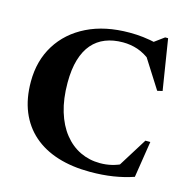

<svg xmlns="http://www.w3.org/2000/svg" viewBox="-107 -824 928 943"><g transform="rotate(15 356.5 -353.0)"><path d="M468 -41Q499 -41 527.2 -47.8Q555.5 -54.5 588 -70.5L557 -47.5L655.5 -205.5H680.5L651.5 -20.5Q603 -4 549 4.5Q495 13 431.5 13Q340 13 267.2 -9.8Q194.5 -32.5 143 -77.5Q91.5 -122.5 64.2 -188.5Q37 -254.5 37 -340.5Q37 -447 87 -527.5Q137 -608 228.2 -653Q319.5 -698 444 -698Q480 -698 513 -694.2Q546 -690.5 590 -680.5L549 -670L618 -720.5H633L674 -463L648 -457L536.5 -632.5L577 -587Q536 -619.5 500 -631.5Q464 -643.5 425 -643.5Q375.5 -643.5 336.2 -628Q297 -612.5 269.5 -580.8Q242 -549 227.2 -499.5Q212.5 -450 212.5 -382Q212.5 -299.5 231.8 -236Q251 -172.5 285.8 -129Q320.5 -85.5 367 -63.2Q413.5 -41 468 -41Z"/></g></svg>

Font: Newsreader 36pt
Style: Bold
Weight: 700
Designer: Hugues Gentile
Foundry: Production Type
Version: Version 1.003